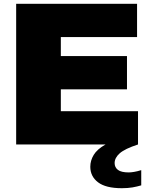

<svg xmlns="http://www.w3.org/2000/svg" viewBox="-20 -760 789 1010"><path d="M65 0V-740H701V-565H300V-465H648V-290H300V-175H706V0ZM621 230Q536.5 230 495.8 199Q455 168 455 117Q455 84.5 473 54.8Q491 25 533.5 1Q576 -23 650 -39L706 0Q637 22.5 610 46.2Q583 70 583 98Q583 120.5 600.5 133.8Q618 147 657 147Q669 147 685.5 144.2Q702 141.5 723 135V215Q701.5 221.5 677 225.8Q652.5 230 621 230Z"/></svg>

Font: Encode Sans Exp Black
Style: Regular
Weight: 900
Width: 7
Designer: Multiple Designers
Foundry: Impallari Type
Version: Version 3.002; ttfautohint (v1.8.3) -l 8 -r 50 -G 200 -x 14 